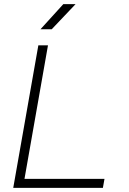

<svg xmlns="http://www.w3.org/2000/svg" viewBox="-20 -914 626 934"><path d="M44.4 0 166.5 -693.4H213.4L99.1 -43.9H488.3L480.5 0ZM176.8 -771.5 288.1 -894H347.7L231.4 -771.5Z"/></svg>

Font: Cascadia Mono PL ExtraLight
Style: Italic
Weight: 200
Italic angle: -10°
Monospace: yes
Designer: Aaron Bell
Foundry: Saja Typeworks
Version: Version 2404.023; ttfautohint (v1.8.4)